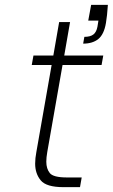

<svg xmlns="http://www.w3.org/2000/svg" viewBox="-20 -772 465 792"><path d="M417 -677Q409 -630 385.5 -611Q362 -592 323 -592L328 -620Q353 -620 365.5 -630Q378 -640 382 -662L386 -687H344L356 -752H425Q422 -706 417 -677ZM238 -504 175 -145Q171 -122 171 -105Q171 -76 185.5 -58Q200 -40 256 -40H317L310 0H242Q171 0 148 -28Q125 -56 125 -97Q125 -119 130 -145L193 -504H111L118 -543H200L224 -681H269L245 -543H406L399 -504Z"/></svg>

Font: Fz Poppins ExtLt
Style: Italic
Weight: 200
Italic angle: -10°
Designer: Ninad Kale (Devanagari), Jonny Pinhorn (Latin)
Foundry: Indian Type Foundry
Version: Vit hóa bi Vntype.Com & FontZin.Com